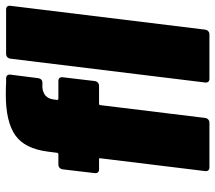

<svg xmlns="http://www.w3.org/2000/svg" viewBox="-60 -681 741 661"><g transform="rotate(-90 310.5 -350.5)"><path d="M375 -505 362 -395Q361 -388 356.5 -384Q352 -380 345 -380H284Q279 -380 279 -375L235 -15Q234 -8 229.5 -4Q225 0 218 0H65Q58 0 54.5 -4Q51 -8 52 -15L96 -375Q98 -380 92 -380H57Q51 -380 47.5 -384Q44 -388 45 -395L58 -505Q59 -512 63.5 -516Q68 -520 75 -520H109Q115 -520 115 -525L119 -556Q129 -636 175.5 -668.5Q222 -701 315 -701Q341 -701 355 -700H371Q378 -700 381.5 -696Q385 -692 384 -685L372 -590Q371 -583 367 -579Q363 -575 356 -575H339Q304 -571 299 -539L297 -525Q297 -520 301 -520H363Q369 -520 372.5 -516Q376 -512 375 -505ZM357 -15 439 -685Q440 -692 444.5 -696Q449 -700 455 -700H609Q615 -700 618.5 -696Q622 -692 621 -685L539 -15Q538 -8 533.5 -4Q529 0 523 0H369Q363 0 359.5 -4Q356 -8 357 -15Z"/></g></svg>

Font: Barlow Semi Condensed Black
Style: Italic
Weight: 900
Width: 4
Italic angle: -7°
Designer: Jeremy Tribby
Foundry: Tribby Type
Version: Version 1.408